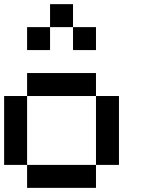

<svg xmlns="http://www.w3.org/2000/svg" viewBox="-20 -909 707 929"><path d="M111.1 -111.1H0V-444.4H111.1ZM444.4 -444.4H111.1V-555.6H444.4ZM555.6 -111.1H444.4V-444.4H555.6ZM444.4 0H111.1V-111.1H444.4ZM444.4 -666.7H333.3V-777.8H444.4ZM333.3 -777.8H222.2V-888.9H333.3ZM222.2 -666.7H111.1V-777.8H222.2Z"/></svg>

Font: Pixeloid Sans
Style: Regular
Weight: 400
Designer: GGBotNet
Foundry: GGBotNet
Version: 0.5